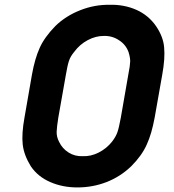

<svg xmlns="http://www.w3.org/2000/svg" viewBox="-20 -786 742 820"><path d="M310.5 14.5Q247 14.5 194.5 -8.5Q141.5 -31.5 111.5 -76Q82 -124 77 -169Q72 -214.5 84.5 -283.5L116.5 -467.5Q129 -536.5 149.5 -581.5Q169.5 -626.5 216.5 -675Q261.5 -718.5 323 -742.5Q384 -766.5 448 -765.5Q478.5 -766.5 507.5 -761Q536.5 -755.5 562 -744.2Q587.5 -733 608.8 -715.5Q630 -698 646 -675Q677.5 -629 681 -583.5Q685.5 -536.5 673 -467.5L640.5 -283.5Q634 -249 625.8 -220.5Q617.5 -192 606.5 -168Q585.5 -121 540.5 -76Q493.5 -31 434.5 -8.2Q375.5 14.5 310.5 14.5ZM424 -632.5Q389.5 -633 354.5 -614.5Q320 -596 297 -564.5Q289 -555 283.2 -545.2Q277.5 -535.5 274 -524.5Q270.5 -513.5 267.5 -499.2Q264.5 -485 261.5 -467.5L229 -283.5Q226 -264.5 224.2 -249.8Q222.5 -235 222 -224Q221 -202 232.5 -180Q246 -151.5 273 -134.5Q300 -117.5 333.5 -119Q368 -117.5 401.5 -134.5Q435 -151.5 458.5 -181Q474.5 -201.5 481.5 -221.5Q485 -231.5 488.5 -247Q492 -262.5 496 -283.5L528 -467.5Q532 -487 533.8 -500.8Q535.5 -514.5 536 -523Q536.5 -539 529 -563.5Q517.5 -595.5 488.5 -614Q459.5 -633.5 424 -632.5Z"/></svg>

Font: Russisch Sans ExtraBold
Style: Italic
Weight: 800
Width: 4
Italic angle: -10°
Designer: Michael Sharanda (font) & Cristiano Sobral (main changes)
Foundry: Michael Sharanda
Version: Version 2.00;September 8, 2020;FontCreator 13.0.0.2681 64-bi